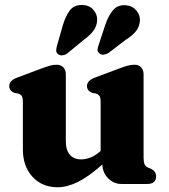

<svg xmlns="http://www.w3.org/2000/svg" viewBox="-20 -756 693 789"><path d="M74 -142V-337Q74 -354.5 69.2 -361.5Q64.5 -368.5 55.5 -371.5L38.5 -374.5Q18 -383 18 -402.5Q18 -424.5 49 -436.5L147.5 -473.5Q170.5 -482 184.5 -486Q198.5 -490 212 -490Q230.5 -490 240.5 -479Q250.5 -468 250.5 -451V-176.5Q250.5 -139 267.2 -120Q284 -101 313.5 -101Q332.5 -101 353 -109.2Q373.5 -117.5 393.5 -135.5V-337Q393.5 -354.5 388.8 -361.5Q384 -368.5 375 -371.5L358.5 -374.5Q337.5 -383 337.5 -402.5Q337.5 -424.5 368.5 -436.5L467 -473.5Q489.5 -482 503.8 -486Q518 -490 532.5 -490Q550.5 -490 560.2 -479Q570 -468 570 -451V-109.5Q570 -89 574.2 -80.5Q578.5 -72 586.5 -68L599.5 -63Q621.5 -52 621.5 -31Q621.5 0 584.5 0H479Q447.5 0 424.8 -22.8Q402 -45.5 400.5 -80Q343.5 -29.5 299.5 -8Q255.5 13.5 217 13.5Q153 13.5 113.5 -29.5Q74 -72.5 74 -142ZM238.5 -653Q249.5 -690 266.8 -713Q284 -736 317 -735.5Q345.5 -735.5 362.5 -717Q379.5 -698.5 379.5 -675Q378.5 -650.5 365.5 -631.8Q352.5 -613 324.5 -592.5L256.5 -536.5Q247.5 -530 237 -528.8Q226.5 -527.5 219 -533Q211 -539 211 -547.8Q211 -556.5 214 -567.5ZM413.5 -656.5Q426 -692.5 444.8 -714.5Q463.5 -736.5 496 -734.5Q524 -732.5 540.2 -713Q556.5 -693.5 555 -670.5Q553 -646 538.8 -628Q524.5 -610 495.5 -591.5L425.5 -538Q416 -532.5 405.2 -531.5Q394.5 -530.5 388 -537Q380 -543.5 380.8 -552.2Q381.5 -561 385.5 -571.5Z"/></svg>

Font: Fraunces 9pt S050
Style: Bold
Weight: 700
Version: Version 1.000; ttfautohint (v1.8.3)